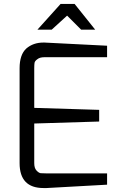

<svg xmlns="http://www.w3.org/2000/svg" viewBox="-20 -947 607 970"><path d="M169 -797 286 -927H357L461 -797H390L319 -868L241 -797ZM79 -602Q79 -671 113 -702Q148 -732 199 -732H205L521 -716V-658H205Q181 -658 169 -648Q156 -639 154.5 -629.5Q153 -620 153 -602V-402L481 -392V-333L153 -323V-123Q153 -98 164 -86Q175 -74 185 -72Q195 -71 215 -71H521V-14L215 3H200Q79 3 79 -123Z"/></svg>

Font: Mina
Style: Regular
Weight: 400
Version: Version 1.000